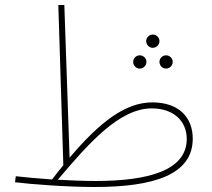

<svg xmlns="http://www.w3.org/2000/svg" viewBox="-20 -734 845 767"><path d="M358 13C592 13 750 -35 750 -180C750 -262 698 -325 588 -325C481 -325 378 -246 258 -104L237 -714H213L233 -74C218 -56 203 -37 188 -17C131 -21 78 -26 43 -30L40 -6C103 2 248 13 358 13ZM590 -543C605 -543 617 -555 617 -570C617 -584 605 -596 590 -596C576 -596 564 -584 564 -570C564 -555 576 -543 590 -543ZM538 -460C553 -460 565 -472 565 -487C565 -501 553 -513 538 -513C524 -513 512 -501 512 -487C512 -472 524 -460 538 -460ZM643 -460C658 -460 670 -472 670 -487C670 -501 658 -513 643 -513C629 -513 617 -501 617 -487C617 -472 629 -460 643 -460ZM586 -301C674 -301 726 -250 726 -179C726 -52 570 -11 362 -11C317 -11 263 -13 211 -16C332 -159 456 -301 586 -301Z"/></svg>

Font: Noto Sans Arabic Thin
Style: Regular
Weight: 100
Designer: Monotype Design Team, Nadine Chahine, Nizar Qandah and Khaled Hosny
Foundry: Monotype Imaging Inc.
Version: Version 2.012